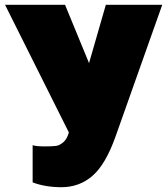

<svg xmlns="http://www.w3.org/2000/svg" viewBox="-20 -540 697 800"><path d="M116 220V65Q131 70 166 70Q198 70 213 68Q228 66 243.5 53Q259 40 267 12L1 -520H251L351 -277L421 -520H656L461 30Q420 145 365.5 192.5Q311 240 236 240Q169 240 116 220Z"/></svg>

Font: Metropolitano Black
Style: Regular
Weight: 900
Designer: Fonts by Alex Slobzheninov & Chris M. Simpson / Changes by Cristiano Sobral
Foundry: Fonts by Alex Slobzheninov & Chris M. Simpson / Changes by Cristiano Sobral
Version: Version 1.00;August 30, 2020;FontCreator 13.0.0.2681 64-bit